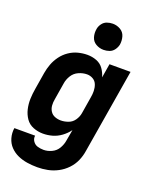

<svg xmlns="http://www.w3.org/2000/svg" viewBox="-181 -865 933 1174"><g transform="rotate(20 285.5 -278.5)"><path d="M210 213Q243 213 276.5 206.5Q310 200 341.5 183.5Q373 167 398 141Q423 115 437 83Q451 51 456 17L547 -530H410L395 -439Q387 -468 370 -492Q353 -516 324.5 -527Q296 -538 264 -538Q234 -538 203.5 -530Q173 -522 146 -503.5Q119 -485 99.5 -458.5Q80 -432 69 -402.5Q58 -373 53 -343L35 -233Q29 -199 28 -165.5Q27 -132 34.5 -100Q42 -68 60 -42Q78 -16 108.5 -4Q139 8 172 8Q203 8 233 -0.5Q263 -9 289.5 -28.5Q316 -48 335 -74L322 -1Q318 25 303.5 50Q289 75 262.5 87.5Q236 100 210 100Q189 100 170.5 94.5Q152 89 140.5 72.5Q129 56 132 36H-3Q-8 69 1 100.5Q10 132 31.5 154.5Q53 177 82 190Q111 203 143.5 208Q176 213 210 213ZM247 -105Q226 -105 207.5 -112.5Q189 -120 178.5 -136.5Q168 -153 166.5 -173.5Q165 -194 169 -214L187 -324Q191 -351 206.5 -376Q222 -401 249 -413Q276 -425 303 -425Q324 -425 342 -414.5Q360 -404 367.5 -384.5Q375 -365 375.5 -343.5Q376 -322 372 -301L354 -191Q350 -167 335 -145Q320 -123 295.5 -114Q271 -105 247 -105ZM345 -600Q364 -600 382.5 -606.5Q401 -613 413 -629.5Q425 -646 429 -665Q433 -692 425.5 -717.5Q418 -743 395 -756.5Q372 -770 345 -770Q326 -770 307.5 -763.5Q289 -757 277 -740.5Q265 -724 262 -706Q257 -678 264.5 -652.5Q272 -627 295 -613.5Q318 -600 345 -600Z"/></g></svg>

Font: Iosevka Sparkle XBdObl
Style: Regular
Weight: 800
Italic angle: -9°
Designer: Belleve Invis
Foundry: Belleve Invis
Version: Version 4.5.0; ttfautohint (v1.8.3)